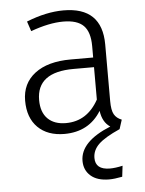

<svg xmlns="http://www.w3.org/2000/svg" viewBox="-54 -578 644 850"><g transform="rotate(-5 268.0 -152.5)"><path d="M228 -36.1Q322.3 -36.1 373 -127.9V-272H282.2Q118.2 -272 118.2 -147.9Q118.2 -93.8 147.2 -64.9Q176.3 -36.1 228 -36.1ZM339.8 128.9Q339.8 180.7 403.8 181.2Q428.7 181.2 460.9 173.8L455.1 222.2Q419.9 229 397 229Q343.8 229 314.9 203.6Q286.1 178.2 286.1 137.2Q286.1 51.3 421.9 -3.9Q387.7 -25.9 380.9 -77.1Q326.7 10.7 217.8 11.2Q142.6 11.2 99.4 -31.5Q56.2 -74.2 56.2 -150.6Q56.2 -227.1 113.5 -271Q170.9 -314.9 272.9 -314.9H373V-365.2Q373 -428.2 345 -456.5Q316.9 -484.9 254.4 -484.9Q191.9 -484.9 109.9 -455.1L95.2 -499Q183.1 -534.2 259.8 -534.2Q430.7 -534.2 431.2 -368.2V-116.2Q431.2 -75.2 441.7 -56.9Q452.1 -38.6 475.1 -29.8L461.9 11.2Q395 41 367.4 67.6Q339.8 94.2 339.8 128.9Z"/></g></svg>

Font: FiraSans-Light
Style: Regular
Weight: 300
Designer: Carrois Corporate & Edenspiekermann AG
Foundry: Carrois Corporate GbR & Edenspiekermann AG
Version: Version 3.106;PS 003.106;hotconv 1.0.70;makeotf.lib2.5.58329